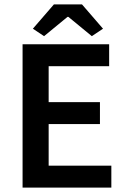

<svg xmlns="http://www.w3.org/2000/svg" viewBox="-20 -856 579 876"><path d="M83 0H488V-100H202V-290H436V-390H202V-554H478V-654H83ZM181 -691 288 -779H292L399 -691L450 -725L354 -836H226L130 -725Z"/></svg>

Font: Source Sans Pro Semibold
Style: Regular
Weight: 600
Designer: Paul D. Hunt
Foundry: Adobe Systems Incorporated
Version: Version 3.006;hotconv 1.0.111;makeotfexe 2.5.65597